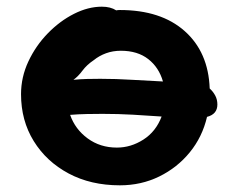

<svg xmlns="http://www.w3.org/2000/svg" viewBox="-20 -542 693 575"><path d="M339 13Q252 13 185.5 -22.5Q119 -58 81 -119.5Q43 -181 43 -260Q43 -311 65 -358Q87 -405 123 -442Q159 -479 201.5 -500.5Q244 -522 285 -522Q311 -522 328 -511Q333 -512 339 -512Q462 -512 533 -449Q604 -386 608 -277Q618 -268 624.5 -256Q631 -244 631 -229Q631 -200 600 -192Q586 -132 548.5 -86Q511 -40 457 -13.5Q403 13 339 13ZM280 -306Q328 -306 375.5 -303Q423 -300 468 -298Q456 -340 424 -365Q392 -390 342 -390Q318 -390 297.5 -382.5Q277 -375 261 -362Q240 -348 227 -330.5Q214 -313 200 -303Q221 -305 240.5 -305.5Q260 -306 280 -306ZM287 -201Q264 -201 239.5 -200.5Q215 -200 190 -198Q205 -155 242.5 -127.5Q280 -100 330 -100Q372 -100 409.5 -124Q447 -148 464 -193Q422 -196 378 -198.5Q334 -201 287 -201Z"/></svg>

Font: Shantell Sans Normal
Style: Bold
Weight: 700
Designer: Stephen Nixon, Anya Danilova, Shantell Martin
Foundry: Arrow Type
Version: Version 1.009;[a7da0bfa3]